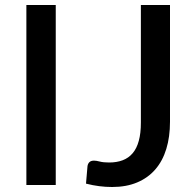

<svg xmlns="http://www.w3.org/2000/svg" viewBox="-20 -740 779 768"><path d="M203 0V-720H85.5V0ZM660 -253V-720H543.5V-250C543.5 -221.3 540.8 -196.9 535.2 -176.8C529.8 -156.6 521.6 -140.1 510.8 -127.3C499.9 -114.4 486.6 -105 470.7 -99C454.9 -93 436.8 -90 416.5 -90C401.2 -90 388.7 -91.3 379.2 -93.8C369.7 -96.3 362 -97.5 356 -97.5C348 -97.5 341.9 -95.5 337.7 -91.5C333.6 -87.5 331 -82.2 330 -75.5L324 -5.5C342.3 -0.8 360 2.6 377 4.7C394 6.9 411.2 8 428.5 8C466.5 8 499.9 1.9 528.7 -10.3C557.6 -22.4 581.7 -39.8 601.2 -62.3C620.7 -84.8 635.4 -112.1 645.2 -144.3C655.1 -176.4 660 -212.7 660 -253Z"/></svg>

Font: Lato Semibold
Style: Regular
Weight: 600
Designer: Lukasz Dziedzic
Foundry: tyPoland Lukasz Dziedzic
Version: Version 2.006; 2014-01-15